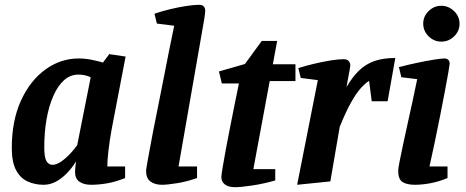

<svg xmlns="http://www.w3.org/2000/svg" viewBox="-20 -758 1936 798"><path d="M161 10Q126 10 95.5 -3.5Q65 -17 47 -50.5Q29 -84 29 -143Q29 -256 67 -339.5Q105 -423 168.5 -469Q232 -515 307 -515Q336 -515 366 -508.5Q396 -502 408 -498L434 -533L502 -523L443 -215Q436 -176 431 -134Q426 -92 426 -66H500V-18Q460 -2 425 4Q390 10 359 10Q329 10 310.5 -2.5Q292 -15 292 -43Q292 -47 292.5 -54.5Q293 -62 294 -71Q295 -80 296 -87Q278 -58 256 -36Q234 -14 210.5 -2Q187 10 161 10ZM198 -73Q215 -73 235 -87Q255 -101 273 -120.5Q291 -140 301 -155L357 -437Q343 -443 331.5 -445.5Q320 -448 306 -448Q272 -448 246 -424.5Q220 -401 201.5 -359Q183 -317 173.5 -262.5Q164 -208 164 -145Q164 -104 173 -88.5Q182 -73 198 -73Z M653 10Q624 10 605.5 -3.5Q587 -17 587 -49Q587 -53 591 -75Q595 -97 601.5 -133Q608 -169 617 -215.5Q626 -262 637 -315.5Q648 -369 659 -426.5Q670 -484 681.5 -541Q693 -598 704 -651L632 -660L622 -701Q651 -711 686 -719.5Q721 -728 753.5 -733Q786 -738 808 -738Q821 -738 827 -731Q833 -724 833 -713Q833 -710 832 -701.5Q831 -693 829 -679L722 -66H799V-18Q756 -3 715.5 3.5Q675 10 653 10Z M957 20Q929 20 914.5 8.5Q900 -3 900 -22Q900 -30 905 -60Q910 -90 918 -134Q926 -178 936 -227.5Q946 -277 955.5 -325.5Q965 -374 973 -411H902L890 -461L998 -492L1068 -588H1132L1114 -491H1208V-421H1101L1033 -55H1124V-8Q1075 6 1028 13Q981 20 957 20Z M1215 10 1301 -425 1230 -434 1220 -475Q1248 -484 1283.5 -492.5Q1319 -501 1352.5 -506.5Q1386 -512 1408 -512Q1422 -512 1429 -504.5Q1436 -497 1436 -485Q1436 -482 1432.5 -463.5Q1429 -445 1425.5 -425.5Q1422 -406 1420 -396Q1444 -437 1471.5 -464Q1499 -491 1535.5 -504Q1572 -517 1623 -517L1591 -337H1525L1514 -422Q1498 -412 1479.5 -391.5Q1461 -371 1439.5 -333Q1418 -295 1392 -231L1353 -4Z M1705 10Q1671 10 1653 -1.5Q1635 -13 1635 -48Q1635 -57 1640.5 -85.5Q1646 -114 1655 -156Q1664 -198 1674.5 -245.5Q1685 -293 1695.5 -341Q1706 -389 1714 -429L1648 -437L1638 -479Q1676 -489 1714 -497Q1752 -505 1783 -510Q1814 -515 1828 -515Q1838 -515 1843.5 -509Q1849 -503 1849 -493Q1849 -489 1843.5 -457.5Q1838 -426 1829 -378.5Q1820 -331 1809 -275.5Q1798 -220 1786.5 -165Q1775 -110 1765 -66H1840V-18Q1804 -3 1769 3.5Q1734 10 1705 10ZM1814 -585Q1784 -585 1761.5 -607Q1739 -629 1739 -660Q1739 -690 1761.5 -712Q1784 -734 1814 -734Q1844 -734 1867 -712Q1890 -690 1890 -659Q1890 -629 1867.5 -607Q1845 -585 1814 -585Z"/></svg>

Font: Manuale
Style: Bold Italic
Weight: 700
Italic angle: -11°
Version: Version 1.002